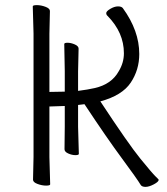

<svg xmlns="http://www.w3.org/2000/svg" viewBox="-20 -720 653 750"><path d="M178 -361Q204 -361 233 -362V-442L231 -548Q231 -553 244 -553Q257 -553 272 -546.5Q287 -540 287 -530L285 -441V-365Q324 -370 350 -376Q416 -391 444 -442Q464 -475 464 -512Q464 -593 400 -658Q395 -662 395 -669Q395 -676 411 -685.5Q427 -695 441 -695Q455 -695 460 -688Q524 -600 524 -509Q524 -447 490.5 -397Q457 -347 372 -324Q482 -157 528.5 -100Q575 -43 586.5 -32Q598 -21 600 -18Q600 -10 581 0Q562 10 548.5 10Q535 10 530 3Q515 -22 456.5 -101Q398 -180 310 -313L285 -310V-225L288 -119Q288 -114 274.5 -114Q261 -114 246.5 -120.5Q232 -127 232 -137L233 -226V-306L173 -304V-106L176 0Q176 5 160 5Q144 5 126.5 -1.5Q109 -8 109 -18L111 -107V-589L108 -695Q108 -700 124 -700Q140 -700 157.5 -693.5Q175 -687 175 -677L173 -588V-361ZM530 3Z"/></svg>

Font: LXGW WenKai Light
Style: Regular
Weight: 300
Designer: LXGW / Fontworks Inc.
Foundry: LXGW / Fontworks Inc.
Version: Version 1.501; October 10, 2024